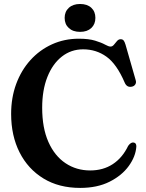

<svg xmlns="http://www.w3.org/2000/svg" viewBox="-20 -904 714 940"><path d="M647.5 -186Q644 -137.5 610.2 -91Q576.5 -44.5 516.2 -14.2Q456 16 372.5 16Q268.5 16 192.8 -30.2Q117 -76.5 75.8 -158Q34.5 -239.5 34.5 -346.5Q34.5 -425.5 59.2 -492.8Q84 -560 129 -609.8Q174 -659.5 234.5 -687Q295 -714.5 366 -714.5Q414.5 -714.5 445.5 -705Q476.5 -695.5 494 -685.8Q511.5 -676 521 -676Q530.5 -676 537.8 -685Q545 -694 552.8 -703Q560.5 -712 570.5 -712Q580 -712 585 -706.2Q590 -700.5 594.5 -685.5L644.5 -511Q648 -499.5 642.2 -490.5Q636.5 -481.5 624.5 -479.5Q601 -475 590.5 -499.5Q551.5 -590.5 501.2 -626.5Q451 -662.5 387 -662.5Q328 -662.5 282.8 -627Q237.5 -591.5 212 -527.2Q186.5 -463 186.5 -376.5Q186.5 -277.5 217 -209Q247.5 -140.5 300.8 -105Q354 -69.5 421.5 -69.5Q485 -69.5 532.2 -100.5Q579.5 -131.5 607.5 -190Q621.5 -209.5 635.5 -206Q648 -203.5 647.5 -186ZM372 -748Q337 -748 316.8 -766.8Q296.5 -785.5 296.5 -816.5Q296.5 -847 317 -865.8Q337.5 -884.5 372 -884.5Q407 -884.5 427 -866Q447 -847.5 447 -816.5Q447 -785.5 427 -766.8Q407 -748 372 -748Z"/></svg>

Font: Fraunces 72pt Soft SemiBold
Style: Regular
Weight: 600
Version: Version 1.000;[b76b70a41]